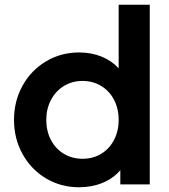

<svg xmlns="http://www.w3.org/2000/svg" viewBox="-20 -777 712 809"><path d="M39 -272Q39 -351 75 -416Q111 -481 174 -518.5Q237 -556 313 -556Q365 -556 408 -538.5Q451 -521 480 -489V-757H611V0H487V-60Q457 -25 412 -6.5Q367 12 314 12Q236 12 173.5 -25.5Q111 -63 75 -128Q39 -193 39 -272ZM328 -108Q372 -108 406.5 -129Q441 -150 460.5 -187.5Q480 -225 480 -272Q480 -319 460.5 -356.5Q441 -394 406 -415Q371 -436 328 -436Q284 -436 249 -414.5Q214 -393 194.5 -355.5Q175 -318 175 -272Q175 -225 194.5 -187.5Q214 -150 249 -129Q284 -108 328 -108Z"/></svg>

Font: Eudoxus Sans
Style: Bold
Weight: 700
Designer: Stijn de Vries
Foundry: tokotype
Version: Version 2.005